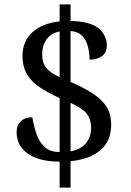

<svg xmlns="http://www.w3.org/2000/svg" viewBox="-20 -780 599 879"><path d="M253 -40Q159 -40 107.5 -76.5Q56 -113 56 -176Q56 -206 75 -224.5Q94 -243 128 -243Q135 -202 147.5 -165.5Q160 -129 185 -106.5Q210 -84 253 -84V-331Q191 -359 153.5 -386.5Q116 -414 99.5 -447Q83 -480 83 -524Q83 -592 129 -633Q175 -674 253 -682V-760H303V-684Q393 -682 431 -650.5Q469 -619 469 -572Q469 -540 447.5 -523.5Q426 -507 390 -507Q390 -536 383 -565Q376 -594 357.5 -614.5Q339 -635 303 -638V-405Q363 -379 404.5 -352Q446 -325 467.5 -291.5Q489 -258 489 -210Q489 -135 440.5 -93Q392 -51 303 -42V79H253ZM253 -636Q213 -628 193 -599.5Q173 -571 173 -532Q173 -490 193.5 -467Q214 -444 253 -427ZM303 -87Q348 -95 372.5 -123.5Q397 -152 397 -195Q397 -235 376 -260.5Q355 -286 303 -309Z"/></svg>

Font: Noto Serif Makasar
Style: Regular
Weight: 400
Designer: Sérgio Martins
Version: Version 1.001; ttfautohint (v1.8.4.7-5d5b)